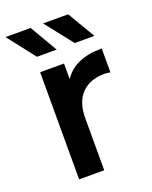

<svg xmlns="http://www.w3.org/2000/svg" viewBox="-154 -821 714 899"><g transform="rotate(-20 203.0 -372.0)"><path d="M391 -540V-421Q375 -424 362 -424Q289 -424 248 -381.5Q207 -339 207 -259V0H82V-534H201V-456Q255 -540 391 -540ZM-14 -744H111L191 -607H93ZM173 -744H298L379 -607H281Z"/></g></svg>

Font: Montserrat Alternates SemiBold
Style: Regular
Weight: 600
Designer: Julieta Ulanovsky
Foundry: Julieta Ulanovsky
Version: Version 7.200